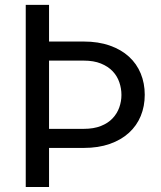

<svg xmlns="http://www.w3.org/2000/svg" viewBox="-20 -752 648 772"><path d="M177.2 -732.4V-585H316.4Q375.5 -585 421.4 -568.8Q467.3 -552.7 498.5 -524.2Q529.8 -495.6 545.9 -456.3Q562 -417 562 -371.1Q562 -324.7 545.9 -285.6Q529.8 -246.6 498.5 -218Q467.3 -189.5 421.4 -173.3Q375.5 -157.2 316.4 -157.2H177.2V0H83.5V-732.4ZM177.2 -508.3V-233.9H316.4Q356.9 -233.9 385.7 -245.4Q414.6 -256.8 432.9 -276.4Q451.2 -295.9 459.7 -320.3Q468.3 -344.7 468.3 -370.1Q468.3 -396.5 459.7 -421.4Q451.2 -446.3 432.9 -465.6Q414.6 -484.9 385.7 -496.6Q356.9 -508.3 316.4 -508.3Z"/></svg>

Font: Roboto2
Style: Regular
Weight: 400
Designer: Google
Foundry: Google
Version: Version 2.000981-w3; 2014; ttfautohint (v1.1) -l 5 -r 24 -G 